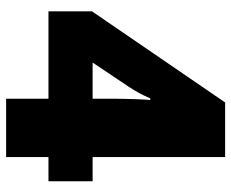

<svg xmlns="http://www.w3.org/2000/svg" viewBox="-84 -670 754 626"><g transform="rotate(90 293.0 -357.0)"><path d="M571 -138H492V0H302V-138H17V-280L314 -714H492V-282H571ZM302 -365Q302 -376 302.5 -393.5Q303 -411 303.5 -428Q304 -445 305 -457Q306 -469 306 -470H301Q291 -448 283.5 -434Q276 -420 263 -400L184 -282H302Z"/></g></svg>

Font: Noto Sans Hebrew Thin Black
Style: Regular
Weight: 900
Version: Version 3.001